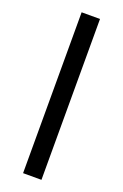

<svg xmlns="http://www.w3.org/2000/svg" viewBox="-143 -772 523 816"><g transform="rotate(20 118.5 -364.0)"><path d="M160.2 -727.5V0H77.1V-727.5Z"/></g></svg>

Font: Inter
Style: Regular
Weight: 400
Designer: Rasmus Andersson
Foundry: rsms
Version: Version 4.000;git-8c9346024